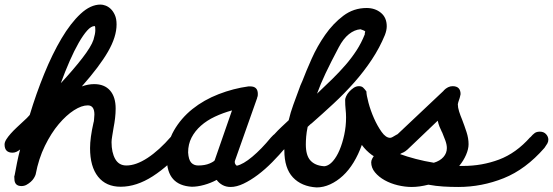

<svg xmlns="http://www.w3.org/2000/svg" viewBox="-68 -772 2419 840"><path d="M-4 -5Q1 -32 6.5 -60Q12 -88 20 -118Q3 -104 -13 -104Q-48 -104 -48 -140Q-48 -150 -40.5 -162Q-33 -174 -21 -187.5Q-9 -201 5.5 -214.5Q20 -228 35 -242Q51 -256 62 -269Q90 -362 125.5 -449Q161 -536 201 -603.5Q241 -671 284.5 -711.5Q328 -752 372 -752Q382 -752 394 -747.5Q406 -743 416.5 -733Q427 -723 434.5 -706.5Q442 -690 442 -665Q442 -611 404.5 -546Q367 -481 290 -394Q304 -399 317.5 -401.5Q331 -404 344 -404Q389 -404 413.5 -376Q438 -348 438 -297Q438 -277 435.5 -255.5Q433 -234 429 -214Q426 -195 423 -177.5Q420 -160 420 -150Q420 -105 436 -76.5Q452 -48 485 -48Q527 -48 577.5 -81Q628 -114 681 -175Q691 -186 702.5 -193Q714 -200 723 -200Q761 -200 761 -164Q761 -146 743 -128L744 -130Q672 -47 600.5 -1Q529 45 460 45Q396 45 361 1Q326 -43 326 -124Q326 -169 341 -235Q343 -240 343.5 -250Q344 -260 345 -271Q345 -311 316 -311Q289 -311 255.5 -289.5Q222 -268 189 -229Q156 -190 128.5 -134Q101 -78 88 -9Q86 -2 80.5 7Q75 16 66.5 23.5Q58 31 48 36.5Q38 42 26 42Q-5 42 -5 10Q-5 5 -5.5 2Q-6 -1 -4 -5ZM120 -327Q160 -367 198 -408Q188 -382 179 -355Q170 -328 162 -301ZM346 -658Q331 -658 313.5 -638.5Q296 -619 276.5 -585Q257 -551 237 -505.5Q217 -460 198 -408Q225 -437 249 -465Q273 -493 292 -517.5Q311 -542 323.5 -562.5Q336 -583 341 -598Q349 -625 349 -639Q349 -647 348.5 -652.5Q348 -658 346 -658Z M1117 -170Q1138 -195 1161 -195Q1197 -195 1197 -161Q1197 -145 1182 -127Q1154 -94 1123 -62.5Q1092 -31 1060 -7Q1028 17 997.5 31.5Q967 46 941 46Q921 46 905.5 37.5Q890 29 880 15Q854 29 825 37Q796 45 771 45Q662 39 662 -78Q662 -147 693 -201Q724 -255 774 -295Q824 -335 888.5 -360Q953 -385 1019 -394H1027Q1060 -394 1060 -361Q1060 -356 1059.5 -352.5Q1059 -349 1056 -343L1058 -346Q1034 -277 1009 -207.5Q984 -138 960 -69Q959 -67 959 -64Q959 -57 962 -53Q965 -49 968 -47Q996 -53 1036 -86.5Q1076 -120 1117 -170ZM872 -73 947 -289Q907 -278 872 -261.5Q837 -245 811 -222Q785 -199 770 -170Q755 -141 755 -105Q757 -73 768.5 -60.5Q780 -48 799 -48Q829 -48 849.5 -57Q870 -66 872 -72Z M1317 48Q1251 44 1213.5 4Q1176 -36 1176 -114V-119Q1155 -100 1138 -100Q1121 -100 1111.5 -113Q1102 -126 1102 -137Q1102 -146 1111 -158.5Q1120 -171 1133.5 -186Q1147 -201 1163.5 -216.5Q1180 -232 1195 -246Q1203 -280 1215 -313Q1227 -346 1240 -381Q1242 -388 1246 -397.5Q1250 -407 1255 -418Q1271 -460 1295.5 -515Q1320 -570 1354.5 -619.5Q1389 -669 1434 -703Q1479 -737 1536 -737Q1573 -737 1598.5 -716Q1624 -695 1624 -657Q1624 -640 1616 -619Q1593 -563 1558.5 -511Q1524 -459 1481.5 -411Q1439 -363 1391 -318.5Q1343 -274 1294 -231H1293Q1288 -226 1285.5 -224Q1283 -222 1278 -217Q1273 -193 1271.5 -174Q1270 -155 1270 -140Q1270 -92 1290 -70Q1310 -48 1347 -45H1354Q1372 -48 1388.5 -67Q1405 -86 1417.5 -115.5Q1430 -145 1438 -182Q1446 -219 1446 -258Q1446 -267 1445.5 -276Q1445 -285 1444 -294Q1443 -302 1442.5 -313Q1442 -324 1442 -335Q1442 -341 1446.5 -351Q1451 -361 1459.5 -370.5Q1468 -380 1479 -387.5Q1490 -395 1502 -395Q1514 -395 1520.5 -389Q1527 -383 1535 -372Q1535 -357 1544 -323Q1553 -289 1568 -255Q1583 -221 1601.5 -195Q1620 -169 1639 -169Q1643 -169 1649.5 -172.5Q1656 -176 1664 -181Q1675 -187 1683.5 -191.5Q1692 -196 1700 -196Q1734 -196 1734 -160Q1734 -141 1719 -125.5Q1704 -110 1683.5 -98.5Q1663 -87 1643 -81Q1623 -75 1614 -75Q1585 -75 1559 -94Q1533 -113 1515 -138Q1500 -96 1479 -61.5Q1458 -27 1432 -3Q1406 21 1376.5 34.5Q1347 48 1317 48ZM1250 -297Q1267 -314 1284.5 -330Q1302 -346 1319 -362Q1311 -339 1304.5 -317.5Q1298 -296 1292 -273ZM1414 -565Q1379 -499 1356.5 -451.5Q1334 -404 1319 -362L1324 -367Q1356 -397 1386.5 -427Q1417 -457 1443.5 -487.5Q1470 -518 1491.5 -551Q1513 -584 1528 -622V-624Q1528 -625 1528 -627Q1528 -629 1530 -634Q1528 -637 1521.5 -639.5Q1515 -642 1509 -644Q1483 -642 1458.5 -622.5Q1434 -603 1414 -565Z M1660 -105H1661ZM1866 -193Q1860 -205 1855 -217.5Q1850 -230 1847 -244L1715 -118Q1695 -100 1677 -100H1676Q1750 -73 1830 -60Q1857 -68 1872 -85Q1887 -102 1887 -124Q1887 -139 1880.5 -157Q1874 -175 1866 -194ZM1660 -105Q1652 -110 1647 -119Q1642 -128 1642 -136Q1642 -156 1663 -177L1874 -376H1873Q1892 -395 1912 -395Q1947 -395 1947 -360Q1946 -355 1945 -351Q1944 -347 1943 -343Q1942 -339 1941 -337Q1939 -331 1937 -325Q1935 -319 1935 -316Q1935 -302 1940.5 -284.5Q1946 -267 1954 -248Q1964 -222 1973 -194.5Q1982 -167 1982 -141Q1982 -120 1971 -94.5Q1960 -69 1941 -46H1958Q2041 -46 2115.5 -74Q2190 -102 2252 -172V-171Q2263 -184 2271.5 -190Q2280 -196 2294 -196Q2311 -196 2321 -185Q2331 -174 2331 -161Q2331 -152 2326.5 -144Q2322 -136 2314 -125Q2232 -31 2136 7.5Q2040 46 1937 46Q1903 46 1871 44Q1839 42 1806 36Q1786 41 1768 43.5Q1750 46 1733 46Q1704 46 1672.5 38.5Q1641 31 1615 16.5Q1589 2 1572.5 -18Q1556 -38 1556 -62Q1556 -70 1561.5 -80Q1567 -90 1575.5 -99Q1584 -108 1594.5 -114.5Q1605 -121 1615 -121Q1616 -121 1618.5 -120.5Q1621 -120 1624 -120Z"/></svg>

Font: Discipuli Britannica Bold
Style: Regular
Weight: 700
Designer: Peter Wiegel
Foundry: Peter Wiegel
Version: Version 0.001 2009